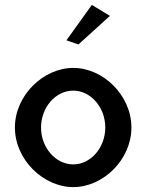

<svg xmlns="http://www.w3.org/2000/svg" viewBox="-20 -763 608 786"><path d="M252 -598 301 -581 430 -698 356 -743ZM148 -241C148 -324 208 -392 280 -392C351 -392 411 -324 411 -241C411 -158 351 -90 280 -90C208 -90 148 -158 148 -241ZM41 -241C41 -109 158 3 280 3C402 3 518 -109 518 -241C518 -373 402 -485 280 -485C158 -485 41 -373 41 -241Z"/></svg>

Font: Bluebird
Style: LiNrw
Weight: 300
Designer: Jasper
Foundry: Cannot Into Space Fonts
Version: Version 0.98